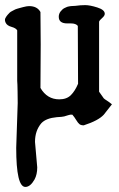

<svg xmlns="http://www.w3.org/2000/svg" viewBox="-23 -486 471 758"><path d="M285.2 -155.3 284.2 -383.8Q276.4 -393.6 256.8 -393.6H242.2Q209 -393.6 209 -419.9Q209 -431.6 216.3 -440.9Q223.6 -450.2 231.4 -454.1Q239.3 -458 242.2 -459Q255.9 -462.9 274.4 -462.9Q294.9 -465.8 313.5 -465.8Q332 -465.8 361.3 -456.5Q390.6 -447.3 390.6 -431.6Q390.6 -423.8 380.4 -415Q370.1 -406.2 368.2 -400.4V-124L386.7 -97.7Q389.6 -94.7 398.9 -88.9Q408.2 -83 418.9 -74.2Q394.5 -43 386.7 -33.2Q365.2 -9.8 307.6 8.8Q296.9 8.8 291 4.4Q285.2 0 277.8 -12.2Q270.5 -24.4 262.7 -33.2Q253.9 -34.2 246.1 -31.2Q238.3 -28.3 230.5 -26.4Q222.7 -24.4 201.2 -23.4Q159.2 -19.5 140.6 0Q115.2 29.3 115.2 74.2L124 174.8Q124 203.1 113.3 222.7Q96.7 252 77.1 252Q41 252 41 97.7L46.9 -79.1Q46.9 -90.8 46.4 -124Q45.9 -157.2 44.9 -167V-366.2Q40 -375 22.5 -379.9Q4.9 -384.8 -0.5 -396Q-5.9 -407.2 -1.5 -415Q2.9 -422.9 7.3 -427.7Q11.7 -432.6 15.1 -436Q18.6 -439.5 24.9 -442.4Q31.2 -445.3 34.2 -447.3Q37.1 -449.2 45.4 -451.7Q53.7 -454.1 55.7 -454.6Q57.6 -455.1 68.4 -458Q83 -461.9 91.8 -461.9Q124 -461.9 136.7 -438.5Q137.7 -368.2 137.7 -311.5L136.7 -138.7Q163.1 -93.8 210.9 -93.8Q240.2 -93.8 256.8 -110.4Q273.4 -127 285.2 -155.3Z"/></svg>

Font: Essays1743
Style: Medium
Weight: 500
Designer: Based on the typeface in a 1743 English translation of the essays of Montaigne.  PostScript/TrueType font designed by Jo
Version: Version 002.100